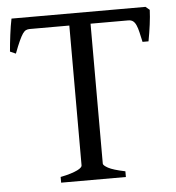

<svg xmlns="http://www.w3.org/2000/svg" viewBox="-47 -660 646 704"><g transform="rotate(-5 275.5 -307.5)"><path d="M149.9 0V-21Q172.4 -25.4 187.7 -30.3Q203.1 -35.2 212.4 -39.8Q221.7 -44.4 225.8 -48.6Q230 -52.7 230 -56.2V-571.3H84Q76.7 -571.3 70.6 -568.6Q64.5 -565.9 58.3 -557.1Q52.2 -548.3 44.4 -531.2Q36.6 -514.2 25.9 -485.8L4.9 -495.1Q7.3 -523.9 11.5 -556.6Q15.6 -589.4 21 -615.2H514.2L528.8 -603Q527.8 -578.1 523.9 -548.6Q520 -519 514.2 -488.3H492.2Q487.8 -508.8 484.1 -524.4Q480.5 -540 475.8 -550.5Q471.2 -561 464.4 -566.2Q457.5 -571.3 446.8 -571.3H308.1V-56.2Q308.1 -49.8 325.7 -40Q343.3 -30.3 388.2 -21V0Z"/></g></svg>

Font: Akkhara
Style: Regular
Weight: 400
Designer: J. Victor Gaultney
Version: Version 1.00 June 13, 2006, initial release